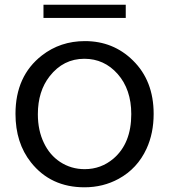

<svg xmlns="http://www.w3.org/2000/svg" viewBox="-20 -755 720 817"><path d="M341.3 -580.1Q461.9 -580.1 545.4 -498Q633.8 -411.6 633.8 -270.5Q633.8 -188 603.5 -122.1Q564.5 -37.6 484.9 5.9Q418.9 42 339.4 42Q195.8 42 111.8 -64Q45.9 -147 45.9 -270.5Q45.9 -431.6 158.2 -519Q236.8 -580.1 341.3 -580.1ZM338.9 -504.9Q249.5 -504.9 191.4 -430.7Q141.1 -366.7 141.1 -269Q141.1 -199.7 167 -146.5Q191.4 -95.2 235.8 -65.9Q282.7 -35.2 340.3 -35.2Q410.2 -35.2 463.4 -80.6Q538.6 -145.5 538.6 -269.5Q538.6 -374.5 480.5 -440.4Q423.3 -504.9 338.9 -504.9ZM165 -734.9H515.1V-678.7H165Z"/></svg>

Font: FORM UDPGothic
Style: Regular
Weight: 400
Foundry: Pronama LLC
Version: Version 1.05101